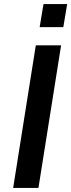

<svg xmlns="http://www.w3.org/2000/svg" viewBox="-20 -929 352 949"><path d="M45 0 157 -705H282L170 0ZM176 -795 195 -909H312L293 -795Z"/></svg>

Font: Nunito Sans 7pt Condensed
Style: Bold Italic
Weight: 700
Width: 3
Italic angle: -9°
Designer: Vernon Adams
Foundry: Vernon Adams
Version: Version 3.101;gftools[0.9.27]